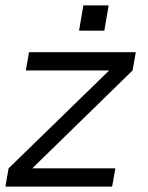

<svg xmlns="http://www.w3.org/2000/svg" viewBox="-32 -694 549 714"><path d="M0 -68 -12 0H385L397 -68H88L461 -432L473 -500H76L64 -432H374ZM262 -580H356L372 -674H278Z"/></svg>

Font: Uncut Sans
Style: Italic
Weight: 400
Italic angle: -10°
Designer: Kasper Nordkvist
Foundry: Uncut Type
Version: Version 1.111;FEAKit 1.0